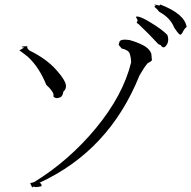

<svg xmlns="http://www.w3.org/2000/svg" viewBox="-20 -838 891 896"><path d="M131 38Q132 33 136 33L140 34Q143 35 148 35Q157 35 174 31V28Q174 18 164 15Q490 -135 631 -486Q652 -523 669 -543Q689 -553 689 -558L686 -588Q677 -612 647.5 -627Q618 -642 585 -651Q571 -653 561 -653Q551 -653 543.5 -649.5Q536 -646 535 -631H532Q532 -630 538 -623.5Q544 -617 547 -612Q579 -605 585 -588.5Q591 -572 592 -547Q554 -393 428 -240.5Q302 -88 139 12Q121 16 121 18ZM246 -380Q251 -380 261.5 -384Q272 -388 276 -411Q288 -421 288 -436Q288 -461 242 -512.5Q196 -564 118 -602Q107 -611 107 -618L108 -622H98Q82 -622 82 -619Q82 -617 93 -616Q71 -604 71 -602Q71 -601 73.5 -600.5Q76 -600 110 -573Q163 -524 196 -442Q230 -411 230 -394L229 -388Q236 -380 246 -380ZM743 -617Q750 -617 757.5 -628Q765 -639 765 -654Q765 -664 761 -675Q736 -701 681 -734Q637 -761 620 -761Q616 -761 614 -759Q622 -747 622 -741Q622 -738 620 -737Q618 -736 618 -734Q618 -730 627 -725Q672 -683 719 -632Q727 -629 730 -627Q737 -617 743 -617ZM821 -676Q827 -676 834 -690.5Q841 -705 851 -712Q842 -773 728 -817Q722 -810 722 -808L723 -807Q725 -807 730 -811Q716 -813 700 -818Q701 -815 706 -815L712 -816Q701 -812 701 -808Q701 -805 707 -800.5Q713 -796 723 -783Q775 -755 793 -709Q815 -676 821 -676Z"/></svg>

Font: Xiaobo Songti 小帛宋体
Style: Regular
Weight: 400
Version: Version 1.501;March 17, 2024;FontCreator 14.0.0.2814 64-bit